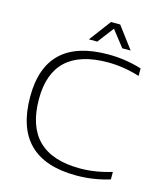

<svg xmlns="http://www.w3.org/2000/svg" viewBox="-128 -982 942 1085"><g transform="rotate(15 343.0 -439.5)"><path d="M615.2 -24.4Q520 4.9 419.9 4.9Q53.7 4.9 53.7 -358.9Q53.7 -703.1 419.9 -703.1Q520 -703.1 615.2 -673.8V-629.9Q520 -659.2 429.7 -659.2Q105 -659.2 105 -358.9Q105 -39.1 429.7 -39.1Q520 -39.1 615.2 -68.4ZM385.7 -883.8H439.5L534.7 -756.8H485.8L411.6 -851.6L339.4 -756.8H290.5Z"/></g></svg>

Font: Voltera Light
Style: Light
Weight: 300
Designer: Bernd Montag
Version: Version 1.301